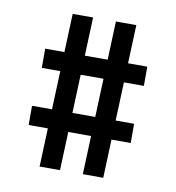

<svg xmlns="http://www.w3.org/2000/svg" viewBox="-63 -557 565 615"><g transform="rotate(10 219.0 -250.0)"><path d="M191.4 -500 171.9 0H105.5L125 -500ZM332 -500 312.5 0H246.1L265.6 -500ZM389.6 -375V-312.5H57.6V-375ZM379.9 -187.5V-125H47.9V-187.5Z"/></g></svg>

Font: Sudo Variable
Style: Regular
Weight: 400
Monospace: yes
Designer: Jens Kutilek
Foundry: Jens Kutilek
Version: Version 0.040